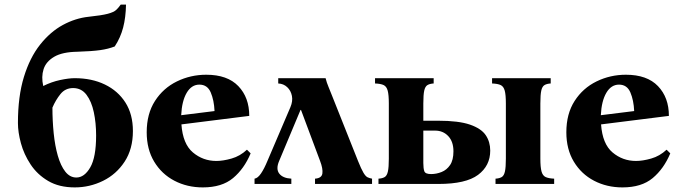

<svg xmlns="http://www.w3.org/2000/svg" viewBox="-20 -800 2957 835"><path d="M305 -460Q379 -460 436 -432.5Q493 -405 525.5 -354Q558 -303 558 -230Q558 -152 522 -97Q486 -42 428 -13.5Q370 15 305 15Q237 15 189.5 -13Q142 -41 113 -85Q84 -129 71 -177Q58 -225 58 -265Q58 -381 84 -465.5Q110 -550 154.5 -606Q199 -662 253.5 -691.5Q308 -721 365 -727Q422 -733 448.5 -740Q475 -747 485.5 -757Q496 -767 505 -780H528Q527 -724 515.5 -680Q504 -636 479 -598Q451 -587 415.5 -582Q380 -577 317 -575Q251 -574 215.5 -553Q180 -532 169.5 -499Q159 -466 168 -426Q204 -444 241.5 -452Q279 -460 305 -460ZM312 -28Q347 -28 372.5 -72Q398 -116 398 -211Q398 -265 388 -312Q378 -359 356 -388Q334 -417 298 -417Q264 -417 243 -391Q222 -365 208 -332Q208 -275 213.5 -220.5Q219 -166 231.5 -122.5Q244 -79 264 -53.5Q284 -28 312 -28Z M862 15Q794 15 738.5 -14Q683 -43 650.5 -97Q618 -151 618 -225Q618 -305 654 -361Q690 -417 749.5 -446Q809 -475 877 -475Q969 -475 1016.5 -425.5Q1064 -376 1064 -296L769 -259Q775 -174 819 -137Q863 -100 921 -100Q950 -100 987 -110.5Q1024 -121 1054 -149L1070 -133Q1042 -66 993.5 -25.5Q945 15 862 15ZM847 -432Q813 -432 792 -396.5Q771 -361 768 -299L913 -317Q911 -364 896.5 -398Q882 -432 847 -432Z M1537 -100Q1551 -65 1560.5 -49Q1570 -33 1578.5 -29Q1587 -25 1598 -23V0H1350V-23Q1379 -25 1382 -45.5Q1385 -66 1372 -100L1289 -322H1287L1194 -100Q1179 -65 1194.5 -45Q1210 -25 1247 -23V0H1087V-23Q1101 -25 1115 -45.5Q1129 -66 1143 -100L1243 -334Q1254 -360 1249.5 -383Q1245 -406 1229 -421Q1213 -436 1190 -437V-460H1396Q1401 -440 1408.5 -422.5Q1416 -405 1424 -384Z M2330 -110Q2330 -73 2335 -54.5Q2340 -36 2353 -30Q2366 -24 2390 -23V0H2135V-23Q2152 -24 2162 -30Q2172 -36 2176 -54.5Q2180 -73 2180 -110V-350Q2180 -388 2175 -406Q2170 -424 2157.5 -430Q2145 -436 2120 -437V-460H2375V-437Q2358 -436 2348 -430Q2338 -424 2334 -406Q2330 -388 2330 -350ZM1626 0V-23Q1643 -24 1653 -30Q1663 -36 1667 -54.5Q1671 -73 1671 -110V-350Q1671 -388 1666 -406Q1661 -424 1648.5 -430Q1636 -436 1611 -437V-460H1866V-437Q1849 -436 1839 -430Q1829 -424 1825 -406Q1821 -388 1821 -350V-275H1885Q1975 -275 2024 -258Q2073 -241 2092.5 -212Q2112 -183 2112 -145Q2112 -79 2059 -39.5Q2006 0 1887 0ZM1821 -91Q1821 -67 1825.5 -55Q1830 -43 1855 -43Q1878 -43 1900.5 -52Q1923 -61 1937.5 -82.5Q1952 -104 1952 -142Q1952 -184 1929.5 -208Q1907 -232 1872 -232H1821Z M2687 15Q2619 15 2563.5 -14Q2508 -43 2475.5 -97Q2443 -151 2443 -225Q2443 -305 2479 -361Q2515 -417 2574.5 -446Q2634 -475 2702 -475Q2794 -475 2841.5 -425.5Q2889 -376 2889 -296L2594 -259Q2600 -174 2644 -137Q2688 -100 2746 -100Q2775 -100 2812 -110.5Q2849 -121 2879 -149L2895 -133Q2867 -66 2818.5 -25.5Q2770 15 2687 15ZM2672 -432Q2638 -432 2617 -396.5Q2596 -361 2593 -299L2738 -317Q2736 -364 2721.5 -398Q2707 -432 2672 -432Z"/></svg>

Font: Bona Nova
Style: Bold
Weight: 700
Designer: Mateusz Machalski
Foundry: Capitalics
Version: Version 4.001; ttfautohint (v1.8.3)